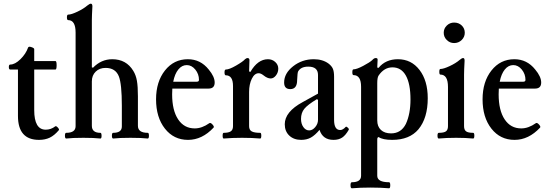

<svg xmlns="http://www.w3.org/2000/svg" viewBox="-20 -745 2974 1038"><path d="M190.9 11.2Q77.1 11.2 77.1 -118.2V-369.1H35.2Q27.8 -369.1 27.8 -382.6Q27.8 -396 35.2 -396Q61 -396 90.6 -425Q120.1 -454.1 131.8 -487.8Q135.3 -495.6 149.9 -490.2Q165 -485.4 165 -479V-415H279.8Q286.1 -415 286.1 -392.1Q286.1 -369.1 279.8 -369.1H165V-149.9Q165 -43.9 227.1 -43.9Q255.4 -43.9 278.8 -62Q283.7 -65.4 292.7 -55.4Q301.8 -45.4 297.9 -41Q273.9 -12.7 248.8 -0.7Q223.6 11.2 190.9 11.2Z M337.9 3.9Q331.1 3.9 331.1 -11.5Q331.1 -26.9 337.9 -26.9Q388.7 -26.9 388.7 -63V-568.8Q388.7 -636.2 348.6 -636.2Q341.8 -636.2 341.8 -651.1Q341.8 -666 348.6 -666Q365.2 -666 398.7 -681.9Q432.1 -697.8 451.7 -714.8Q464.8 -725.1 470.7 -725.1Q479.5 -725.1 479.5 -710.9Q476.6 -658.2 476.6 -636.2V-380.9L482.9 -378.9Q527.3 -424.8 586.9 -424.8Q662.6 -424.8 700.7 -361.8Q714.8 -338.9 720.2 -308.3Q725.6 -277.8 725.6 -224.1V-64.9Q725.6 -26.9 778.8 -26.9Q785.2 -26.9 785.2 -11.5Q785.2 3.9 778.8 3.9Q745.6 0 685.5 0Q626.5 0 591.8 3.9Q585 3.9 585 -11.5Q585 -26.9 591.8 -26.9Q638.7 -26.9 638.7 -61V-172.9Q638.7 -290.5 622.6 -332Q604.5 -377.9 550.8 -377.9Q518.1 -377.9 497.3 -357.7Q476.6 -337.4 476.6 -305.2V-64.9Q476.6 -26.9 522.9 -26.9Q528.8 -26.9 529.1 -11.5Q529.3 3.9 522.9 3.9Q488.3 0 430.7 0Q371.1 0 337.9 3.9Z M996.6 11.2Q919.4 11.2 871.6 -49.6Q823.7 -110.4 823.7 -208Q823.7 -303.2 871.8 -364Q919.9 -424.8 995.6 -424.8Q1064 -424.8 1108.4 -369.1Q1140.6 -330.6 1140.6 -298.8Q1140.6 -266.1 1107.4 -266.1H911.6Q910.6 -256.3 910.6 -234.9Q910.6 -148.4 943.1 -99.6Q975.6 -50.8 1032.7 -50.8Q1071.8 -50.8 1111.8 -79.1Q1118.2 -83.5 1128.7 -72Q1139.2 -60.5 1134.8 -55.2Q1072.8 11.2 996.6 11.2ZM916.5 -303.2H1043.5Q1055.7 -303.2 1055.7 -313Q1055.7 -344.7 1035.9 -368.9Q1016.1 -393.1 989.7 -393.1Q963.4 -393.1 944.1 -369.4Q924.8 -345.7 916.5 -303.2Z M1189.5 3.9Q1183.6 3.9 1183.6 -11.5Q1183.6 -26.9 1189.5 -26.9Q1215.3 -26.9 1227.5 -34.9Q1239.7 -43 1239.7 -63V-279.8Q1239.7 -337.9 1200.7 -337.9Q1193.8 -337.9 1193.8 -353.5Q1193.8 -369.1 1200.7 -369.1Q1219.2 -369.1 1256.1 -390.4Q1293 -411.6 1304.7 -424.8Q1312.5 -431.2 1317.4 -431.2Q1328.6 -431.2 1328.6 -419.9Q1326.7 -379.9 1326.7 -358.9L1333.5 -356Q1373.5 -424.8 1428.7 -424.8Q1451.7 -424.8 1468 -409.9Q1484.4 -395 1484.4 -374Q1484.4 -353 1471.7 -336.9Q1459 -320.8 1443.4 -320.8Q1425.3 -320.8 1404.3 -337.9Q1390.1 -349.1 1378.4 -349.1Q1356 -349.1 1341.3 -319.1Q1326.7 -289.1 1326.7 -248V-63Q1326.7 -42.5 1340.8 -34.7Q1355 -26.9 1386.7 -26.9Q1392.6 -26.9 1392.6 -11.5Q1392.6 3.9 1386.7 3.9Q1342.3 0 1288.6 0Q1234.9 0 1189.5 3.9Z M1608.4 11.2Q1568.4 11.2 1543.9 -12Q1519.5 -35.2 1519.5 -73.2Q1519.5 -140.6 1616.2 -192.9L1699.2 -238.8V-339.8Q1699.2 -384.8 1646.5 -384.8Q1607.4 -384.8 1592.3 -359.9Q1587.9 -354 1586.4 -312Q1586.4 -263.2 1549.3 -263.2Q1516.1 -263.2 1516.1 -298.8Q1516.1 -348.6 1564.7 -386.7Q1613.3 -424.8 1676.3 -424.8Q1723.6 -424.8 1755.4 -401.9Q1772.9 -388.7 1779.5 -373.5Q1786.1 -358.4 1786.1 -330.1V-97.2Q1786.1 -42 1819.3 -42Q1833.5 -42 1849.1 -59.1Q1852.5 -62.5 1860.4 -54.9Q1868.2 -47.4 1865.2 -43Q1848.6 -13.7 1829.8 -1.2Q1811 11.2 1783.2 11.2Q1724.6 11.2 1707.5 -43Q1683.1 -13.7 1660.6 -1.2Q1638.2 11.2 1608.4 11.2ZM1651.4 -40Q1669.4 -40 1684.3 -57.9Q1699.2 -75.7 1699.2 -97.2V-205.1L1693.4 -209Q1643.1 -178.7 1625.2 -156.7Q1607.4 -134.8 1607.4 -102.1Q1607.4 -75.7 1620.1 -57.9Q1632.8 -40 1651.4 -40Z M1882.3 272.9Q1875 272.9 1875 256.6Q1875 240.2 1882.3 240.2Q1932.1 240.2 1932.1 205.1V-275.9Q1932.1 -338.9 1891.1 -338.9Q1884.8 -338.9 1884.8 -354.5Q1884.8 -370.1 1891.1 -370.1Q1908.2 -370.1 1943.6 -388.9Q1979 -407.7 1992.2 -419.9Q2002 -431.2 2011.2 -431.2Q2021.5 -431.2 2021.5 -422.9Q2019.5 -394.5 2019.5 -379.9L2026.4 -377.9Q2064.5 -424.8 2131.3 -424.8Q2203.6 -424.8 2248 -366.9Q2292.5 -309.1 2292.5 -213.9Q2292.5 -106.9 2242.2 -45.9Q2193.8 11.2 2100.6 11.2Q2049.3 11.2 2027.3 -3.9Q2019.5 -3.9 2019.5 9.8V205.1Q2019.5 240.2 2083.5 240.2Q2089.8 240.2 2089.8 256.6Q2089.8 272.9 2083.5 272.9Q2037.6 269 1982.4 269Q1928.2 269 1882.3 272.9ZM2094.2 -23.9Q2148.4 -23.9 2174.3 -75.2Q2199.2 -129.4 2199.2 -207Q2199.2 -291.5 2174.3 -336.2Q2149.4 -380.9 2101.6 -380.9Q2056.6 -380.9 2026.4 -335.9Q2019.5 -325.2 2019.5 -294.9V-94.2Q2019.5 -61 2039.3 -42.5Q2059.1 -23.9 2094.2 -23.9Z M2435.1 -512.2Q2412.1 -512.2 2395.5 -528.6Q2378.9 -544.9 2378.9 -567.9Q2378.9 -590.8 2395.5 -606.9Q2412.1 -623 2435.1 -623Q2460 -623 2476.3 -607.2Q2492.7 -591.3 2492.7 -567.9Q2492.7 -544.9 2475.8 -528.6Q2459 -512.2 2435.1 -512.2ZM2352.1 3.9Q2345.2 3.9 2345.2 -11.5Q2345.2 -26.9 2352.1 -26.9Q2379.9 -26.9 2390.9 -34.9Q2401.9 -43 2401.9 -63V-274.9Q2401.9 -341.8 2360.8 -341.8Q2355 -341.8 2355 -356.9Q2355 -372.1 2360.8 -372.1Q2377.9 -372.1 2411.1 -387.7Q2444.3 -403.3 2464.8 -420.9Q2476.6 -431.2 2483.9 -431.2Q2491.7 -431.2 2491.7 -417Q2488.8 -364.3 2488.8 -341.8V-63Q2488.8 -43 2499.8 -34.9Q2510.7 -26.9 2538.1 -26.9Q2544.4 -26.9 2544.4 -11.5Q2544.4 3.9 2538.1 3.9Q2497.1 0 2445.8 0Q2393.1 0 2352.1 3.9Z M2761.7 11.2Q2684.6 11.2 2636.7 -49.6Q2588.9 -110.4 2588.9 -208Q2588.9 -303.2 2637 -364Q2685.1 -424.8 2760.7 -424.8Q2829.1 -424.8 2873.5 -369.1Q2905.8 -330.6 2905.8 -298.8Q2905.8 -266.1 2872.6 -266.1H2676.8Q2675.8 -256.3 2675.8 -234.9Q2675.8 -148.4 2708.3 -99.6Q2740.7 -50.8 2797.9 -50.8Q2836.9 -50.8 2877 -79.1Q2883.3 -83.5 2893.8 -72Q2904.3 -60.5 2899.9 -55.2Q2837.9 11.2 2761.7 11.2ZM2681.6 -303.2H2808.6Q2820.8 -303.2 2820.8 -313Q2820.8 -344.7 2801 -368.9Q2781.2 -393.1 2754.9 -393.1Q2728.5 -393.1 2709.2 -369.4Q2689.9 -345.7 2681.6 -303.2Z"/></svg>

Font: Junicode SmCond Medium
Style: Regular
Weight: 500
Width: 4
Designer: Peter S. Baker
Version: Version 2.206